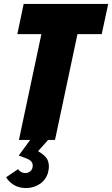

<svg xmlns="http://www.w3.org/2000/svg" viewBox="-20 -710 569 974"><path d="M529 -690 496 -537H373L259 0H224L173 57Q195 69 211.5 86.5Q228 104 228 136Q228 148 223 168Q211 205 180 224.5Q149 244 112 244Q77 244 51 228.5Q25 213 11 189L72 148Q77 157 87 162.5Q97 168 108 168Q123 168 134.5 158Q146 148 146 130Q146 117 137.5 108Q129 99 112 93L75 79L133 0H76L190 -537H68L100 -690Z"/></svg>

Font: Decalotype Black Italic
Style: Regular
Weight: 900
Italic angle: -12°
Designer: Alfredo Marco Pradil
Foundry: Alfredo Marco Pradil
Version: Version 1.0